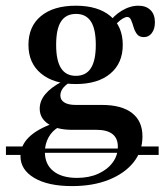

<svg xmlns="http://www.w3.org/2000/svg" viewBox="-47 -447 571 660"><path d="M67.7 78.2V63.7H396.8L391.1 78.2ZM-26.6 85.5V56.5H67.7V85.5ZM389.5 85.5 400.8 56.5H498.4V85.5ZM200.8 192.7Q117.7 192.7 70.6 164.5Q23.4 136.3 23.4 90.3Q23.4 53.2 52 25Q80.6 -3.2 135.5 -22.6L155.6 -10.5Q133.1 1.6 120.2 24.6Q107.3 47.6 107.3 75.8Q107.3 117.7 136.3 141.1Q165.3 164.5 217.7 164.5Q258.9 164.5 290.3 150.4Q321.8 136.3 339.9 112.1Q358.1 87.9 358.1 57.3Q358.1 28.2 339.5 13.7Q321 -0.8 283.9 -0.8H200Q149.2 -0.8 119.4 -20.6Q89.5 -40.3 89.5 -73.4Q89.5 -100 108.5 -123Q127.4 -146 165.3 -166.1L191.1 -162.9Q175 -152.4 167.7 -141.5Q160.5 -130.6 160.5 -118.5Q160.5 -103.2 174.2 -94.8Q187.9 -86.3 212.9 -86.3H303.2Q371 -86.3 406.9 -58.5Q442.7 -30.6 442.7 21.8Q442.7 72.6 412.1 110.9Q381.5 149.2 327 171Q272.6 192.7 200.8 192.7ZM213.7 -158.1Q137.9 -158.1 94.4 -194Q50.8 -229.8 50.8 -292.7Q50.8 -356.5 94 -391.9Q137.1 -427.4 213.7 -427.4Q289.5 -427.4 332.3 -391.9Q375 -356.5 375 -292.7Q375 -229.8 332.3 -194Q289.5 -158.1 213.7 -158.1ZM213.7 -186.3Q248.4 -186.3 265.3 -212.5Q282.3 -238.7 282.3 -292.7Q282.3 -347.6 265.3 -373.4Q248.4 -399.2 214.5 -399.2Q179.8 -399.2 162.9 -373.4Q146 -347.6 146 -292.7Q146 -238.7 162.9 -212.5Q179.8 -186.3 213.7 -186.3ZM447.6 -319.4Q431.5 -319.4 423.8 -329.8Q416.1 -340.3 412.1 -354Q408.1 -367.7 403.6 -378.2Q399.2 -388.7 390.3 -388.7Q384.7 -388.7 375.4 -383.5Q366.1 -378.2 356.5 -368.5Q346.8 -358.9 339.5 -344.4L325.8 -366.1Q342.7 -392.7 371.4 -410.1Q400 -427.4 429 -427.4Q454.8 -427.4 470.2 -412.5Q485.5 -397.6 485.5 -370.2Q485.5 -347.6 475 -333.5Q464.5 -319.4 447.6 -319.4Z"/></svg>

Font: Playfair SemiBold
Style: Regular
Weight: 600
Designer: Claus Eggers Sørensen
Foundry: Claus Eggers Sørensen
Version: Version 2.001;gftools[0.9.30]